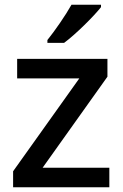

<svg xmlns="http://www.w3.org/2000/svg" viewBox="-20 -786 515 806"><path d="M404 -756V-766H280C255 -721 209 -655 179 -618V-606H249C298 -642 375 -719 404 -756ZM439 0V-82H159L431 -464V-539H52V-457H313L35 -67V0Z"/></svg>

Font: Noto Sans Gujarati UI Medium
Style: Regular
Weight: 500
Designer: Jelle Bosma - Monotype Design Team, Universal Thirst
Foundry: Monotype Imaging Inc.
Version: Version 2.106